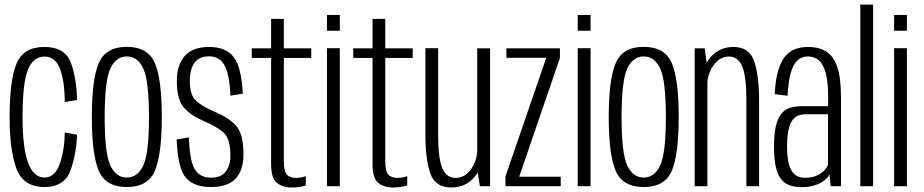

<svg xmlns="http://www.w3.org/2000/svg" viewBox="-20 -805 3994 830"><path d="M172 3.5Q261 3.5 286.2 -72.5Q311.5 -148.5 313 -223L260 -232Q259.5 -159.5 239 -98.5Q218.5 -37.5 172 -37.5Q125.5 -37.5 101.5 -101.5Q77.5 -165.5 77.5 -298.5Q77.5 -448.5 101 -504.5Q124.5 -560.5 172 -560.5Q219 -560.5 239.2 -507.8Q259.5 -455 260 -364L313 -372.5Q311.5 -465.5 286.2 -533.8Q261 -602 172 -602Q80.5 -602 51 -529.2Q21.5 -456.5 21.5 -298.5Q21.5 -156.5 51 -76.5Q80.5 3.5 172 3.5Z M528 3.5Q619 3.5 649.2 -66Q679.5 -135.5 679.5 -299Q679.5 -463 649.2 -532.8Q619 -602.5 528 -602.5Q437.5 -602.5 407.2 -532.8Q377 -463 377 -299Q377 -135.5 407.2 -66Q437.5 3.5 528 3.5ZM528 -37.5Q481.5 -37.5 457 -89.8Q432.5 -142 432.5 -299Q432.5 -456 457 -508.5Q481.5 -561 528 -561Q575 -561 599.5 -508.5Q624 -456 624 -299Q624 -142 599.5 -89.8Q575 -37.5 528 -37.5Z M891.5 3.5Q965 3.5 998.8 -33Q1032.5 -69.5 1032.5 -137.5Q1032.5 -229.5 998.2 -264.2Q964 -299 907.5 -322Q856.5 -344 828.5 -368.2Q800.5 -392.5 800.5 -456.5Q800.5 -504.5 820.5 -533Q840.5 -561.5 883.5 -561.5Q929.5 -561.5 951 -521.5Q972.5 -481.5 976 -391.5L1029.5 -400Q1024 -514 990.5 -558Q957 -602 884 -602Q812.5 -602 778.5 -563Q744.5 -524 744.5 -456Q744.5 -373.5 775.5 -339.2Q806.5 -305 863.5 -280.5Q915.5 -258.5 945.8 -232.5Q976 -206.5 976 -133Q976 -90.5 956.2 -63.8Q936.5 -37 891.5 -37Q845.5 -37 822.8 -72Q800 -107 796.5 -211L743.5 -202Q749 -75.5 784 -36Q819 3.5 891.5 3.5Z M1241 5.5Q1273 5.5 1302 -3V-43.5Q1281.5 -36 1259.5 -36Q1234 -36 1220.5 -49.8Q1207 -63.5 1207 -110.5V-554.5H1325.5V-596H1207V-723.5H1152V-596H1068.5V-554.5H1152V-96Q1152 -35 1176.5 -14.8Q1201 5.5 1241 5.5Z M1393.5 0H1449V-596.5H1393.5ZM1393.5 -740.5V-672H1449V-740.5Z M1679.5 5.5Q1711.5 5.5 1740.5 -3V-43.5Q1720 -36 1698 -36Q1672.5 -36 1659 -49.8Q1645.5 -63.5 1645.5 -110.5V-554.5H1764V-596H1645.5V-723.5H1590.5V-596H1507V-554.5H1590.5V-96Q1590.5 -35 1615 -14.8Q1639.5 5.5 1679.5 5.5Z M2054.5 0H2098.5V-596H2043V-74.5ZM1874 -596.5H1819V-223Q1819 -117.5 1840 -56Q1861 5.5 1930.5 5.5Q1993.5 5.5 2032 -40.5Q2070.5 -86.5 2070.5 -143L2043.5 -163Q2043.5 -112.5 2016.5 -74.2Q1989.5 -36 1949.5 -36Q1908.5 -36 1891.2 -79.8Q1874 -123.5 1874 -222Z M2165 0H2404V-41H2225.5V-44L2400.5 -554.5V-596H2169V-555H2341V-554L2165 -42Z M2477.5 0H2533V-596.5H2477.5ZM2477.5 -740.5V-672H2533V-740.5Z M2762.5 3.5Q2853.5 3.5 2883.8 -66Q2914 -135.5 2914 -299Q2914 -463 2883.8 -532.8Q2853.5 -602.5 2762.5 -602.5Q2672 -602.5 2641.8 -532.8Q2611.5 -463 2611.5 -299Q2611.5 -135.5 2641.8 -66Q2672 3.5 2762.5 3.5ZM2762.5 -37.5Q2716 -37.5 2691.5 -89.8Q2667 -142 2667 -299Q2667 -456 2691.5 -508.5Q2716 -561 2762.5 -561Q2809.5 -561 2834 -508.5Q2858.5 -456 2858.5 -299Q2858.5 -142 2834 -89.8Q2809.5 -37.5 2762.5 -37.5Z M2983 0H3038V-505.5L3026.5 -596H2983ZM3206.5 0H3261.5V-371Q3261.5 -477 3240.5 -539.5Q3219.5 -602 3151 -602Q3089 -602 3050.2 -556.2Q3011.5 -510.5 3011.5 -453.5L3037 -433.5Q3037 -484 3064.2 -522.2Q3091.5 -560.5 3130.5 -560.5Q3171.5 -560.5 3189 -516.8Q3206.5 -473 3206.5 -375Z M3446.5 4Q3473.5 4 3494 -1.5Q3514.5 -7 3529.2 -15.5Q3544 -24 3553.2 -33.5Q3562.5 -43 3566 -52L3571 0H3615.5V-384Q3615.5 -467 3599.8 -514.5Q3584 -562 3552.2 -582Q3520.5 -602 3472.5 -602Q3441 -602 3415.8 -592Q3390.5 -582 3372.2 -558.8Q3354 -535.5 3343 -496.2Q3332 -457 3329 -398L3384.5 -391Q3388 -455 3399 -492Q3410 -529 3428.5 -545Q3447 -561 3472.5 -561Q3501 -561 3520.2 -544Q3539.5 -527 3549.8 -488.5Q3560 -450 3560 -385V-346H3445Q3416.5 -346 3394 -338.5Q3371.5 -331 3356.5 -311.8Q3341.5 -292.5 3333.8 -259Q3326 -225.5 3326 -172Q3326 -117.5 3334 -82.8Q3342 -48 3357.8 -29.2Q3373.5 -10.5 3395.8 -3.2Q3418 4 3446.5 4ZM3460 -36.5Q3443.5 -36.5 3429.5 -42.2Q3415.5 -48 3404.8 -62.5Q3394 -77 3388.2 -104Q3382.5 -131 3382.5 -174.5Q3382.5 -217 3388.8 -244.2Q3395 -271.5 3405.8 -285.8Q3416.5 -300 3431.2 -305.5Q3446 -311 3463.5 -311H3559.5V-93Q3555 -80.5 3542.2 -67.2Q3529.5 -54 3508.8 -45.2Q3488 -36.5 3460 -36.5Z M3699 0H3754.5V-785H3699Z M3845 0H3900.5V-596.5H3845ZM3845 -740.5V-672H3900.5V-740.5Z"/></svg>

Font: Anybody Condensed Light
Style: Regular
Weight: 300
Width: 3
Designer: Tyler Finck
Foundry: Etcetera Type Company
Version: Version 1.113;gftools[0.9.25]